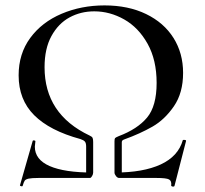

<svg xmlns="http://www.w3.org/2000/svg" viewBox="-20 -659 758 711"><path d="M420 -155Q489 -181 524.5 -223.5Q560 -266 560 -352Q560 -437 526.5 -497Q493 -557 440 -587Q387 -617 329 -617Q279 -617 237.5 -594.5Q196 -572 170.5 -525.5Q145 -479 145 -410Q145 -236 312 -157Q321 -153 323 -148Q325 -143 325 -133V-20L299 -12V-116Q299 -129 294.5 -134.5Q290 -140 278 -144Q164 -175 106.5 -232.5Q49 -290 49 -380Q49 -460 92 -518.5Q135 -577 208 -608Q281 -639 367 -639Q455 -639 521 -607Q587 -575 622.5 -518.5Q658 -462 658 -389Q658 -315 624 -265.5Q590 -216 544.5 -190Q499 -164 441 -143Q435 -141 433 -138.5Q431 -136 431 -132V-12L404 -20V-135Q404 -145 406 -147.5Q408 -150 420 -155ZM657 -140Q657 -141 661 -141Q670 -141 669 -137L626 30Q625 32 621 32Q618 32 615.5 30.5Q613 29 614 28Q616 11 606 5.5Q596 0 559 0H421Q415 0 409.5 -7Q404 -14 404 -20Q510 -20 575 -50Q640 -80 657 -140ZM313 0H123Q97 0 86 2.5Q75 5 71.5 10Q68 15 64 29Q63 32 58 30.5Q53 29 54 27L101 -137Q102 -140 107 -139Q112 -138 111 -135Q109 -121 109 -116Q109 -68 164 -44Q219 -20 325 -20Q325 -14 321 -7Q317 0 313 0Z"/></svg>

Font: Cormorant Unicase SemiBold
Style: Regular
Weight: 600
Designer: Christian Thalmann (Catharsis Fonts)
Foundry: Catharsis Fonts
Version: Version 4.000